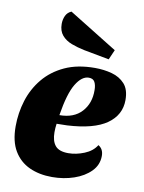

<svg xmlns="http://www.w3.org/2000/svg" viewBox="-88 -838 689 919"><g transform="rotate(10 256.0 -378.0)"><path d="M229 20Q167 20 119 -2Q71 -24 43.5 -70Q16 -116 16 -189Q16 -254 35 -315Q54 -376 94 -424.5Q134 -473 195.5 -501.5Q257 -530 342 -530Q386 -530 424.5 -519.5Q463 -509 487.5 -482Q512 -455 512 -404Q512 -331 449.5 -287Q387 -243 258 -236Q246 -236 233 -235.5Q220 -235 207 -235Q204 -214 204 -193Q204 -151 222.5 -128.5Q241 -106 286 -106Q324 -106 363.5 -122Q403 -138 422 -169Q447 -154 447 -121Q447 -77 416 -45.5Q385 -14 335.5 3Q286 20 229 20ZM213 -278Q283 -278 321 -319.5Q359 -361 358 -425Q358 -449 350 -464Q342 -479 321 -479Q287 -479 258.5 -432Q230 -385 213 -278ZM399 -582 276 -605Q242 -612 213 -623Q184 -634 166 -655Q148 -676 148 -710Q148 -732 156.5 -750Q165 -768 184 -776L420 -630Z"/></g></svg>

Font: Sansita Swashed ExtraBold
Style: Regular
Weight: 800
Designer: Pablo Cosgaya
Foundry: Omnibus-Type
Version: Version 1.003; ttfautohint (v1.8.3)